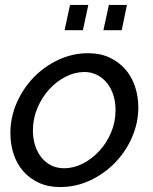

<svg xmlns="http://www.w3.org/2000/svg" viewBox="-20 -746 618 776"><path d="M241 -624 263 -726H337L315 -624ZM398 -624 420 -726H493L472 -624ZM222 10Q174 10 136.5 -7.5Q99 -25 73.5 -54.5Q48 -84 35 -123.5Q22 -163 22 -208Q22 -271 47 -329Q72 -387 115 -432Q158 -477 215.5 -504Q273 -531 337 -531Q385 -531 422.5 -513.5Q460 -496 486 -466.5Q512 -437 525.5 -397Q539 -357 539 -312Q539 -250 514 -192Q489 -134 445.5 -89Q402 -44 344.5 -17Q287 10 222 10ZM239 -66Q278 -66 315 -85Q352 -104 381.5 -136Q411 -168 429 -210.5Q447 -253 447 -301Q447 -334 438 -362Q429 -390 412.5 -410.5Q396 -431 372.5 -443Q349 -455 321 -455Q283 -455 245.5 -436Q208 -417 178.5 -384.5Q149 -352 131 -309Q113 -266 113 -219Q113 -186 122 -158Q131 -130 147.5 -109.5Q164 -89 187 -77.5Q210 -66 239 -66Z"/></svg>

Font: PTCRaleway Medium
Style: Italic
Weight: 500
Italic angle: -12°
Designer: Matt McInerney, Pablo Impallari, Rodrigo Fuenzalida
Foundry: Matt McInerney, Pablo Impallari, Rodrigo Fuenzalida
Version: Version 3.000g; ttfautohint (v1.5) -l 8 -r 28 -G 28 -x 14 -D